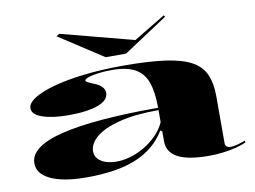

<svg xmlns="http://www.w3.org/2000/svg" viewBox="-79 -849 1303 981"><g transform="rotate(-10 572.0 -358.5)"><path d="M577 -515Q709 -515 795 -503Q881 -491 930 -464Q979 -437 999 -391.5Q1019 -346 1019 -281V-36Q1019 -23 1026.5 -17Q1034 -11 1047 -11Q1062 -11 1082.5 -16.5Q1103 -22 1124 -30V-20Q1103 -10 1072 -2Q1041 6 1004 10.5Q967 15 930 15Q822 15 769 -13Q716 -41 716 -98Q716 -114 716 -122Q716 -130 716 -136Q716 -142 716 -149L707 -156Q679 -110 639.5 -77.5Q600 -45 549 -24.5Q498 -4 434.5 5.5Q371 15 294 15Q219 15 163 2Q107 -11 75.5 -37.5Q44 -64 44 -102Q44 -188 213 -230Q382 -272 716 -272Q716 -353 698 -404Q680 -455 636.5 -479Q593 -503 518 -503Q475 -503 442.5 -498.5Q410 -494 392 -487Q374 -480 374 -473Q374 -469 384 -463.5Q394 -458 419 -448Q468 -428 468 -393Q468 -355 412.5 -334.5Q357 -314 259 -314Q177 -314 125 -332Q73 -350 73 -382Q73 -409 111 -433Q149 -457 217 -475.5Q285 -494 377 -504.5Q469 -515 577 -515ZM716 -260Q594 -260 512.5 -239Q431 -218 390.5 -184Q350 -150 350 -110Q350 -87 365 -70.5Q380 -54 405 -46Q430 -38 461 -38Q494 -38 531 -48.5Q568 -59 604 -80Q640 -101 669.5 -130.5Q699 -160 716 -197ZM826 -732 832 -724 603 -573H497L268 -722L284 -732L662 -633Z"/></g></svg>

Font: Kalnia Expanded Medium
Style: Regular
Weight: 500
Width: 7
Designer: Frida Medrano
Foundry: Frida Medrano
Version: Version 1.105